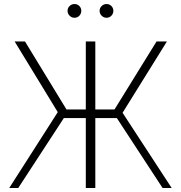

<svg xmlns="http://www.w3.org/2000/svg" viewBox="-20 -933 898 953"><path d="M453.1 -727.3V-389.6H548.3L757.1 -727.3H808.6L588.4 -373.2L832 0H786.9L560 -346.9H453.1V0H405.9V-346.9H296.9L70.7 0H25.9L266.7 -376.4L52.6 -727.3H104L310 -389.6H405.9V-727.3ZM349.4 -844.8Q335.9 -844.8 325.6 -854.9Q315.3 -865.1 315.3 -878.9Q315.3 -893.5 325.6 -903.2Q335.9 -913 349.4 -913Q364 -913 373.8 -903.2Q383.5 -893.5 383.5 -878.9Q383.5 -865.1 373.8 -854.9Q364 -844.8 349.4 -844.8ZM508.5 -844.8Q495 -844.8 484.7 -854.9Q474.4 -865.1 474.4 -878.9Q474.4 -893.5 484.7 -903.2Q495 -913 508.5 -913Q523.1 -913 532.8 -903.2Q542.6 -893.5 542.6 -878.9Q542.6 -865.1 532.8 -854.9Q523.1 -844.8 508.5 -844.8Z"/></svg>

Font: Inter UI Extra Light
Style: Regular
Weight: 200
Designer: Rasmus Andersson
Foundry: rsms
Version: 3.2;8d6f07862